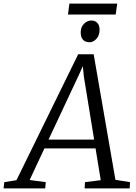

<svg xmlns="http://www.w3.org/2000/svg" viewBox="-80 -1052 761 1072"><path d="M-60 0 -56 -35 12 -46 356.5 -749H443L564.5 -48L646 -35L644 0H392.5L394.5 -35L482.5 -46L453.5 -223.5H168L85.5 -47L175.5 -35L172.5 0ZM191 -272.5H445.5L388.5 -623L382.5 -682L358 -628.5ZM419.5 -816Q404.5 -816 393.5 -822.2Q382.5 -828.5 376.5 -840.8Q370.5 -853 370.5 -871Q370.5 -900.5 388.8 -919Q407 -937.5 430.5 -937.5Q450.5 -937.5 463.2 -924.2Q476 -911 476 -886Q476 -854 458.2 -835Q440.5 -816 419.5 -816ZM307.5 -1032H574.5L566 -971H299.5Z"/></svg>

Font: Merriweather Light 18pt Light
Style: Italic
Weight: 300
Italic angle: -7.8°
Version: Version 2.101